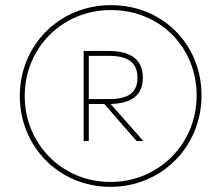

<svg xmlns="http://www.w3.org/2000/svg" viewBox="-20 -723 860 746"><path d="M409 3C608 3 763 -153 763 -352C763 -551 612 -703 411 -703C210 -703 57 -547 57 -350C57 -153 210 3 409 3ZM409 -16C221 -16 76 -164 76 -350C76 -536 221 -684 411 -684C601 -684 744 -540 744 -352C744 -164 597 -16 409 -16ZM305 -175H325V-319H385L511 -175H537L410 -319C487 -321 535 -350 535 -421C535 -494 485 -525 402 -525H305ZM325 -338V-506H402C474 -506 514 -483 514 -421C514 -360 475 -338 402 -338Z"/></svg>

Font: Chess Sans Thin
Style: Regular
Weight: 100
Designer: Wolf Bōese
Foundry: Wolf Bōese
Version: Version 7.223;Glyphs 3.3 (3306)